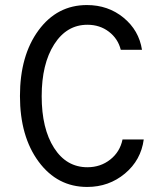

<svg xmlns="http://www.w3.org/2000/svg" viewBox="-20 -730 640 760"><path d="M465 -178H549Q538 -96 474.5 -43Q411 10 325 10Q207 10 133 -90Q59 -190 59 -350Q59 -510 132.5 -610Q206 -710 324 -710Q408 -710 469 -660Q530 -610 542 -533H458Q447 -577 411 -604.5Q375 -632 326 -632Q244 -632 194.5 -554.5Q145 -477 145 -349Q145 -221 194 -144.5Q243 -68 326 -68Q378 -68 416.5 -98.5Q455 -129 465 -178Z"/></svg>

Font: CommitMono
Style: 450Regular
Weight: 450
Designer: Eigil Nikolajsen
Foundry: Eigil Nikolajsen
Version: Version 1.002